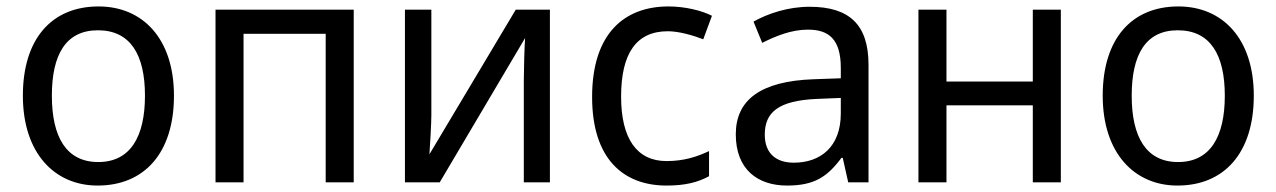

<svg xmlns="http://www.w3.org/2000/svg" viewBox="-20 -566 3962 596"><path d="M520 -269C520 -446 423 -546 286 -546C141 -546 51 -446 51 -269C51 -91 149 10 283 10C428 10 520 -91 520 -269ZM141 -269C141 -396 184 -472 284 -472C385 -472 430 -396 430 -269C430 -142 385 -63 285 -63C185 -63 141 -142 141 -269Z M1078 -536H649V0H736V-461H991V0H1078Z M1319 -536H1237V0H1345L1610 -448C1608 -422 1606 -347 1606 -316V0H1687V-536H1581L1313 -87C1315 -114 1319 -184 1319 -209Z M2049 10C2107 10 2146 0 2181 -19V-97C2145 -80 2104 -66 2049 -66C1956 -66 1908 -137 1908 -266C1908 -400 1955 -469 2053 -469C2088 -469 2132 -456 2163 -444L2190 -517C2159 -533 2107 -546 2055 -546C1919 -546 1818 -463 1818 -265C1818 -75 1913 10 2049 10Z M2493 -545C2426 -545 2364 -524 2319 -499L2346 -433C2388 -454 2436 -474 2488 -474C2553 -474 2590 -444 2590 -355V-323L2505 -320C2341 -314 2264 -256 2264 -149C2264 -40 2332 10 2423 10C2508 10 2548 -17 2592 -76H2596L2613 0H2676V-365C2676 -490 2616 -545 2493 -545ZM2590 -262V-214C2590 -110 2527 -61 2444 -61C2391 -61 2354 -88 2354 -148C2354 -216 2394 -254 2517 -259Z M2918 -536H2831V0H2918V-239H3186V0H3273V-536H3186V-313H2918Z M3872 -269C3872 -446 3775 -546 3638 -546C3493 -546 3403 -446 3403 -269C3403 -91 3501 10 3635 10C3780 10 3872 -91 3872 -269ZM3493 -269C3493 -396 3536 -472 3636 -472C3737 -472 3782 -396 3782 -269C3782 -142 3737 -63 3637 -63C3537 -63 3493 -142 3493 -269Z"/></svg>

Font: Noto Sans Thai
Style: Regular
Weight: 400
Designer: Monotype Design Team
Foundry: Monotype Imaging Inc.
Version: Version 1.901